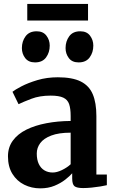

<svg xmlns="http://www.w3.org/2000/svg" viewBox="-20 -970 598 1000"><path d="M189.5 11Q144.5 11 106.2 -8Q68 -27 44.8 -64.2Q21.5 -101.5 21.5 -156Q21.5 -203 47 -237.8Q72.5 -272.5 117.5 -294.8Q162.5 -317 221.5 -328.2Q280.5 -339.5 348 -340V-366Q348 -404.5 340 -427.8Q332 -451 309.5 -461.5Q287 -472 244 -472Q186.5 -472 143.5 -455.5Q100.5 -439 76.5 -427.5L45 -492Q57 -502 91.2 -520Q125.5 -538 174.8 -552.8Q224 -567.5 281 -567.5Q357 -567.5 400.8 -545.5Q444.5 -523.5 463.2 -479Q482 -434.5 482 -365.5V-61H536.5V-5.5Q525 -2.5 503.5 1Q482 4.5 457.8 7Q433.5 9.5 413.5 9.5Q380 9.5 368 -0.2Q356 -10 356 -41V-67.5Q343.5 -53 320 -34.5Q296.5 -16 263.8 -2.5Q231 11 189.5 11ZM254.5 -71.5Q276 -71.5 302.5 -84.2Q329 -97 348 -114.5V-279Q286 -279 246.8 -264Q207.5 -249 189.5 -224.5Q171.5 -200 171.5 -170.5Q171.5 -138 182 -116Q192.5 -94 211.2 -82.8Q230 -71.5 254.5 -71.5ZM162 -645Q128.5 -645 111.2 -667.5Q94 -690 94 -719.5Q94 -755 113.2 -781Q132.5 -807 170.5 -807H171.5Q204.5 -807 221.8 -784.2Q239 -761.5 239 -732.5Q239 -697 220 -671Q201 -645 163 -645ZM389 -645Q355.5 -645 338.5 -667.5Q321.5 -690 321.5 -719.5Q321.5 -755 340.5 -781Q359.5 -807 397.5 -807H398.5Q432 -807 449 -784.2Q466 -761.5 466 -732.5Q466 -697 447 -671Q428 -645 390 -645ZM438.5 -949.5V-863H122V-949.5Z"/></svg>

Font: Merriweather 20pt
Style: Bold
Weight: 700
Version: Version 2.100